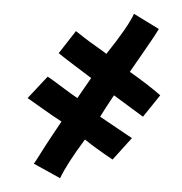

<svg xmlns="http://www.w3.org/2000/svg" viewBox="-20 -125 264 278"><path d="M212 13 187 44 145 13Q131 34 125 44L171 75L143 106Q119 90 103 77Q77 112 67 133L29 112Q32 108 38.5 97.5Q45 87 53 75Q61 63 69 51Q58 44 40.5 31.5Q23 19 20 17L49 -14Q54 -11 68.5 0Q83 11 92 17Q98 8 112 -12Q104 -18 87.5 -30.5Q71 -43 65 -48L90 -80Q95 -76 102 -70.5Q109 -65 119 -58Q129 -51 134 -47Q166 -87 174 -105L210 -83Q206 -76 191.5 -55Q177 -34 168 -21Q195 -2 212 13Z"/></svg>

Font: Ponomar Unicode TT
Style: Regular
Weight: 400
Designer: Vladislav V. Dorosh, Yuri A.W. Shardt, Nikita Simmons, Aleksandr Andreev
Foundry: Ponomar Project
Version: 1.1